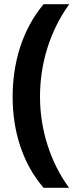

<svg xmlns="http://www.w3.org/2000/svg" viewBox="-20 -734 379 912"><path d="M40 -274C40 -113 86 41 187 158H308C218 35 170 -120 170 -275C170 -433 218 -589 309 -714H187C86 -593 40 -437 40 -274Z"/></svg>

Font: Noto Sans Bassa Vah
Style: Bold
Weight: 700
Designer: Monotype Design Team
Foundry: Monotype Imaging Inc.
Version: Version 2.002